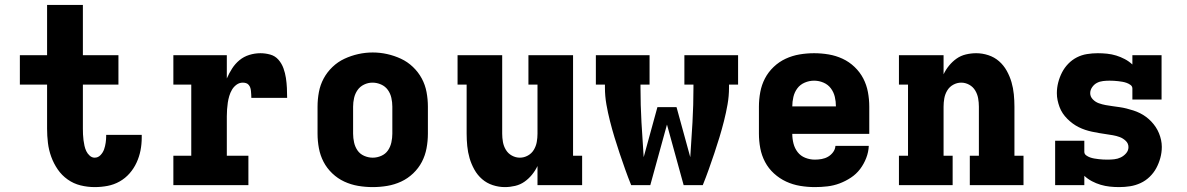

<svg xmlns="http://www.w3.org/2000/svg" viewBox="-20 -755 4840 783"><path d="M366 8Q337 8 308.5 1Q280 -6 256 -23Q232 -40 215.5 -64Q199 -88 189 -115.5Q179 -143 175.5 -172Q172 -201 172 -230V-410H61V-530H172V-735H318V-530H463V-410H318V-230Q318 -219 318.5 -207Q319 -195 320.5 -183.5Q322 -172 324.5 -160.5Q327 -149 332 -138.5Q337 -128 346 -120Q355 -112 366 -112Q380 -112 390 -122.5Q400 -133 404.5 -146Q409 -159 411 -173Q413 -187 413 -200Q413 -202 413 -203Q413 -204 413 -205H558Q558 -202 558 -199.5Q558 -197 558 -194Q558 -167 553 -141.5Q548 -116 537 -92Q526 -68 508.5 -48Q491 -28 468 -15Q445 -2 419 3Q393 8 366 8Z M687 0V-120H760V-410H687V-530H905V-435Q914 -456 926.5 -475.5Q939 -495 956.5 -509.5Q974 -524 996.5 -531Q1019 -538 1042 -538Q1062 -538 1082 -532.5Q1102 -527 1115.5 -511.5Q1129 -496 1136 -476.5Q1143 -457 1146 -437Q1149 -417 1150 -396.5Q1151 -376 1151 -356H1005Q1005 -363 1004.5 -369.5Q1004 -376 1003.5 -383Q1003 -390 1001 -396.5Q999 -403 994.5 -408.5Q990 -414 983.5 -416Q977 -418 970 -418Q956 -418 944.5 -409.5Q933 -401 926 -389Q919 -377 915 -363.5Q911 -350 909 -336.5Q907 -323 906 -309Q905 -295 905 -281V-120H993V0Z M1500 8Q1470 8 1440.5 3Q1411 -2 1384 -14.5Q1357 -27 1335 -48Q1313 -69 1299.5 -95Q1286 -121 1280.5 -150.5Q1275 -180 1275 -210V-320Q1275 -350 1280.5 -379.5Q1286 -409 1300 -435Q1314 -461 1336 -482Q1358 -503 1385 -515.5Q1412 -528 1441 -534.5Q1470 -541 1500 -541Q1530 -541 1559 -534.5Q1588 -528 1615 -515.5Q1642 -503 1664 -482Q1686 -461 1700 -435Q1714 -409 1719.5 -379.5Q1725 -350 1725 -320V-210Q1725 -180 1719.5 -150.5Q1714 -121 1700.5 -95Q1687 -69 1665 -48Q1643 -27 1616 -14.5Q1589 -2 1559.5 3Q1530 8 1500 8ZM1500 -112Q1518 -112 1535 -119.5Q1552 -127 1562 -141.5Q1572 -156 1576 -174Q1580 -192 1580 -210V-320Q1580 -338 1576 -356Q1572 -374 1561.5 -388.5Q1551 -403 1534 -410.5Q1517 -418 1499 -418Q1481 -418 1464.5 -410Q1448 -402 1438 -387.5Q1428 -373 1424 -355.5Q1420 -338 1420 -320V-210Q1420 -192 1424 -174Q1428 -156 1438 -141.5Q1448 -127 1465 -119.5Q1482 -112 1500 -112Z M2039 8Q2014 8 1989.5 0Q1965 -8 1946 -24.5Q1927 -41 1914.5 -63.5Q1902 -86 1895 -110Q1888 -134 1885.5 -159.5Q1883 -185 1883 -210V-410H1846V-530H2028V-210Q2028 -193 2031 -176Q2034 -159 2043 -144Q2052 -129 2067.5 -120.5Q2083 -112 2100 -112Q2117 -112 2132.5 -120.5Q2148 -129 2157 -144Q2166 -159 2169 -176Q2172 -193 2172 -210V-410H2135V-530H2317V-120H2354V0H2172V-78Q2163 -59 2149.5 -42.5Q2136 -26 2119 -14Q2102 -2 2081 3Q2060 8 2039 8Z M2554 0Q2541 -32 2529.5 -64.5Q2518 -97 2507 -129.5Q2496 -162 2486 -195Q2476 -228 2467.5 -261.5Q2459 -295 2453 -329Q2447 -363 2447 -398V-410H2410V-530H2629V-410H2592V-398Q2592 -327 2596 -256Q2600 -185 2605 -114L2661 -318H2739L2795 -114Q2800 -185 2804 -256Q2808 -327 2808 -398V-410H2771V-530H2990V-410H2953V-398Q2953 -363 2947 -329Q2941 -295 2932.5 -261.5Q2924 -228 2914 -195Q2904 -162 2893 -129.5Q2882 -97 2870.5 -64.5Q2859 -32 2846 0H2768L2700 -247L2632 0Z M3303 8Q3273 8 3243 3Q3213 -2 3186 -14.5Q3159 -27 3136.5 -47.5Q3114 -68 3100 -94.5Q3086 -121 3080.5 -150.5Q3075 -180 3075 -210V-320Q3075 -350 3080.5 -379.5Q3086 -409 3099.5 -435Q3113 -461 3135 -482Q3157 -503 3184 -515.5Q3211 -528 3240.5 -533Q3270 -538 3300 -538Q3330 -538 3359.5 -533Q3389 -528 3416 -515.5Q3443 -503 3465 -482Q3487 -461 3500.5 -435Q3514 -409 3519.5 -379.5Q3525 -350 3525 -320V-209H3211Q3211 -189 3216 -169.5Q3221 -150 3233 -134.5Q3245 -119 3264 -111.5Q3283 -104 3303 -104Q3317 -104 3331 -106.5Q3345 -109 3357 -116Q3369 -123 3377.5 -134.5Q3386 -146 3387 -160H3523Q3522 -135 3512.5 -110.5Q3503 -86 3487.5 -65.5Q3472 -45 3450 -30.5Q3428 -16 3404 -7Q3380 2 3354.5 5Q3329 8 3303 8ZM3211 -321H3389Q3389 -341 3384.5 -360Q3380 -379 3368.5 -394.5Q3357 -410 3338.5 -418Q3320 -426 3300 -426Q3280 -426 3261.5 -418Q3243 -410 3231.5 -394.5Q3220 -379 3215.5 -359.5Q3211 -340 3211 -321Z M3646 0V-120H3683V-410H3646V-530H3828V-452Q3837 -471 3850.5 -487.5Q3864 -504 3881 -516Q3898 -528 3919 -533Q3940 -538 3961 -538Q3986 -538 4010.5 -530Q4035 -522 4054 -505.5Q4073 -489 4085.5 -466.5Q4098 -444 4105 -420Q4112 -396 4114.5 -370.5Q4117 -345 4117 -320V-120H4154V0H3935V-120H3972V-320Q3972 -337 3969 -354Q3966 -371 3957 -386Q3948 -401 3932.5 -409.5Q3917 -418 3900 -418Q3883 -418 3867.5 -409.5Q3852 -401 3843 -386Q3834 -371 3831 -354Q3828 -337 3828 -320V-120H3865V0Z M4544 8Q4525 8 4506 6Q4487 4 4468.5 -1.5Q4450 -7 4433 -16Q4416 -25 4402 -38V0H4283V-181H4402V-136Q4402 -127 4409.5 -121.5Q4417 -116 4425.5 -113Q4434 -110 4443 -108.5Q4452 -107 4460.5 -106Q4469 -105 4478 -104.5Q4487 -104 4496 -104Q4510 -104 4524 -105.5Q4538 -107 4550.5 -113Q4563 -119 4572.5 -130Q4582 -141 4582 -155Q4582 -170 4571 -180.5Q4560 -191 4546.5 -196Q4533 -201 4518.5 -203.5Q4504 -206 4490 -208Q4476 -210 4461.5 -212.5Q4447 -215 4433 -218Q4419 -221 4405.5 -225.5Q4392 -230 4379 -236.5Q4366 -243 4354.5 -251.5Q4343 -260 4332.5 -270.5Q4322 -281 4314 -293Q4306 -305 4301 -318.5Q4296 -332 4293 -346Q4290 -360 4290 -375Q4290 -397 4295.5 -418.5Q4301 -440 4311 -459.5Q4321 -479 4336.5 -495Q4352 -511 4371.5 -521Q4391 -531 4413 -534.5Q4435 -538 4457 -538Q4476 -538 4495 -536Q4514 -534 4532 -528.5Q4550 -523 4567 -514Q4584 -505 4598 -492V-530H4717V-349H4598V-394Q4598 -403 4590.5 -408.5Q4583 -414 4574.5 -417Q4566 -420 4557.5 -421.5Q4549 -423 4540 -424Q4531 -425 4522.5 -425.5Q4514 -426 4505 -426Q4492 -426 4478.5 -424.5Q4465 -423 4453.5 -417Q4442 -411 4434 -399.5Q4426 -388 4426 -375Q4426 -361 4436.5 -350Q4447 -339 4461 -334Q4475 -329 4489 -326.5Q4503 -324 4517.5 -322Q4532 -320 4546 -318Q4560 -316 4574 -312.5Q4588 -309 4602 -304.5Q4616 -300 4629 -293.5Q4642 -287 4653.5 -278.5Q4665 -270 4675 -259.5Q4685 -249 4693 -237Q4701 -225 4706.5 -211.5Q4712 -198 4715 -184Q4718 -170 4718 -156Q4718 -133 4712 -111Q4706 -89 4695.5 -69.5Q4685 -50 4668.5 -34Q4652 -18 4631.5 -8.5Q4611 1 4589 4.5Q4567 8 4544 8Z"/></svg>

Font: Iosevka Curly Slab HvEx
Style: Regular
Weight: 900
Width: 7
Monospace: yes
Designer: Belleve Invis
Foundry: Belleve Invis
Version: Version 11.1.0; ttfautohint (v1.8.3)